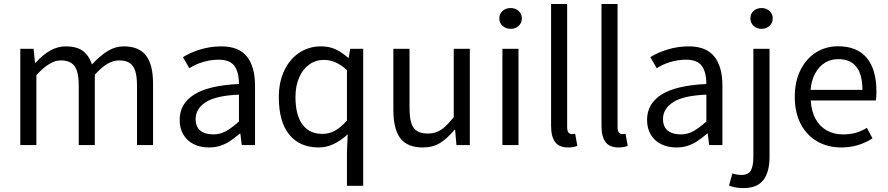

<svg xmlns="http://www.w3.org/2000/svg" viewBox="-20 -732 4481 969"><path d="M149.4 -485.8 156.7 -415.5H159.7Q234.4 -498 310.5 -498Q367.2 -498 397.9 -475.3Q428.7 -452.6 444.3 -406.7Q485.8 -451.7 524.2 -474.9Q562.5 -498 604.5 -498Q681.6 -498 717 -451.7Q752.4 -405.3 752.4 -310.5V0H671.4V-299.3Q671.4 -345.7 662.6 -373.5Q653.8 -401.4 634 -414.3Q614.3 -427.2 581.1 -427.2Q551.8 -427.2 521.7 -409.7Q491.7 -392.1 458.5 -354.5V0H377.4V-299.3Q377.4 -345.7 368.4 -373.5Q359.4 -401.4 339.6 -414.3Q319.8 -427.2 286.1 -427.2Q231 -427.2 163.6 -352.5V0H82.5V-485.8Z M1084 -430.7Q1043 -430.7 1004.2 -418.9Q965.3 -407.2 935.5 -387.7L903.3 -443.4Q939.9 -466.8 991 -482.4Q1042 -498 1097.2 -498Q1184.6 -498 1225.8 -447Q1267.1 -396 1267.1 -297.9V0H1200.2L1192.9 -58.1H1190.9Q1160.6 -33.2 1140.1 -19.5Q1119.6 -5.9 1093.5 3.2Q1067.4 12.2 1034.7 12.2Q991.2 12.2 957.8 -4.4Q924.3 -21 905.5 -52.5Q886.7 -84 886.7 -127Q886.7 -208.5 959.5 -254.6Q1032.2 -300.8 1186 -308.1Q1186 -367.7 1163.1 -399.2Q1140.1 -430.7 1084 -430.7ZM1186 -118.7V-254.4Q1069.3 -249.5 1018.3 -216.3Q967.3 -183.1 967.3 -131.3Q967.3 -91.8 991.2 -72.8Q1015.1 -53.7 1057.1 -53.7Q1090.3 -53.7 1118.9 -69.1Q1147.5 -84.5 1186 -118.7Z M1737.8 -439.9H1739.7L1747.6 -485.8H1813V205.6H1731V32.2L1734.9 -54.2Q1663.1 12.2 1588.9 12.2Q1492.7 12.2 1439.9 -52.5Q1387.2 -117.2 1387.2 -241.2Q1387.2 -319.8 1415.8 -378.2Q1444.3 -436.5 1492.7 -467.3Q1541 -498 1599.1 -498Q1640.6 -498 1671.6 -484.1Q1702.6 -470.2 1737.8 -439.9ZM1731 -123.5V-378.4Q1700.2 -405.8 1672.6 -417.7Q1645 -429.7 1613.8 -429.7Q1573.2 -429.7 1540.8 -406.5Q1508.3 -383.3 1489.7 -340.8Q1471.2 -298.3 1471.2 -242.2Q1471.2 -151.9 1506.1 -104Q1541 -56.2 1607.4 -56.2Q1641.6 -56.2 1670.7 -72.5Q1699.7 -88.9 1731 -123.5Z M2046.9 -485.8V-187Q2046.9 -140.1 2055.4 -112.3Q2064 -84.5 2083.7 -71.3Q2103.5 -58.1 2138.2 -58.1Q2165.5 -58.1 2186.3 -66.7Q2207 -75.2 2226.1 -92.5Q2245.1 -109.9 2270 -140.6V-485.8H2351.1V0H2283.7L2276.9 -76.2H2273.4Q2235.8 -31.7 2200 -9.8Q2164.1 12.2 2113.8 12.2Q2035.2 12.2 2000.2 -34.4Q1965.3 -81.1 1965.3 -176.3V-485.8Z M2557.1 -691.4Q2581.1 -691.4 2597.4 -676.8Q2613.8 -662.1 2613.8 -639.2Q2613.8 -616.2 2597.4 -601.3Q2581.1 -586.4 2557.1 -586.4Q2532.7 -586.4 2516.4 -601.3Q2500 -616.2 2500 -639.2Q2500 -662.1 2516.4 -676.8Q2532.7 -691.4 2557.1 -691.4ZM2596.7 -485.8V0H2515.6V-485.8Z M2842.3 -711.9V-90.8Q2842.3 -72.8 2848.6 -64Q2855 -55.2 2864.7 -55.2Q2873.5 -55.2 2882.8 -57.1L2893.6 3.9Q2875.5 12.2 2847.2 12.2Q2802.2 12.2 2781.7 -15.1Q2761.2 -42.5 2761.2 -97.2V-711.9Z M3096.7 -711.9V-90.8Q3096.7 -72.8 3103 -64Q3109.4 -55.2 3119.1 -55.2Q3127.9 -55.2 3137.2 -57.1L3147.9 3.9Q3129.9 12.2 3101.6 12.2Q3056.6 12.2 3036.1 -15.1Q3015.6 -42.5 3015.6 -97.2V-711.9Z M3442.9 -430.7Q3401.9 -430.7 3363 -418.9Q3324.2 -407.2 3294.4 -387.7L3262.2 -443.4Q3298.8 -466.8 3349.9 -482.4Q3400.9 -498 3456.1 -498Q3543.5 -498 3584.7 -447Q3626 -396 3626 -297.9V0H3559.1L3551.8 -58.1H3549.8Q3519.5 -33.2 3499 -19.5Q3478.5 -5.9 3452.4 3.2Q3426.3 12.2 3393.6 12.2Q3350.1 12.2 3316.7 -4.4Q3283.2 -21 3264.4 -52.5Q3245.6 -84 3245.6 -127Q3245.6 -208.5 3318.4 -254.6Q3391.1 -300.8 3544.9 -308.1Q3544.9 -367.7 3522 -399.2Q3499 -430.7 3442.9 -430.7ZM3544.9 -118.7V-254.4Q3428.2 -249.5 3377.2 -216.3Q3326.2 -183.1 3326.2 -131.3Q3326.2 -91.8 3350.1 -72.8Q3374 -53.7 3416 -53.7Q3449.2 -53.7 3477.8 -69.1Q3506.3 -84.5 3544.9 -118.7Z M3823.7 -691.4Q3847.2 -691.4 3863.5 -676.8Q3879.9 -662.1 3879.9 -639.2Q3879.9 -616.2 3863.5 -601.3Q3847.2 -586.4 3823.7 -586.4Q3799.8 -586.4 3783.4 -601.3Q3767.1 -616.2 3767.1 -639.2Q3767.1 -662.1 3783.2 -676.8Q3799.3 -691.4 3823.7 -691.4ZM3863.8 -485.8V59.1Q3863.8 136.2 3832.5 176.8Q3801.3 217.3 3731.4 217.3Q3690.9 217.3 3659.2 204.6L3676.3 143.1Q3699.7 150.9 3722.2 150.9Q3756.8 150.9 3769.5 128.4Q3782.2 106 3782.2 58.6V-485.8Z M4403.3 -270Q4403.3 -242.7 4400.4 -225.1H4071.8Q4074.7 -171.4 4095.5 -132.8Q4116.2 -94.2 4152.1 -74Q4188 -53.7 4234.4 -53.7Q4269.5 -53.7 4298.8 -61.8Q4328.1 -69.8 4355 -86.9L4383.3 -33.7Q4312.5 12.2 4224.6 12.2Q4158.7 12.2 4105.7 -17.6Q4052.7 -47.4 4022 -105Q3991.2 -162.6 3991.2 -242.7Q3991.2 -321.8 4020.5 -379.6Q4049.8 -437.5 4099.4 -468Q4148.9 -498.5 4209 -498.5Q4306.2 -498.5 4354.7 -439.5Q4403.3 -380.4 4403.3 -270ZM4210.9 -433.6Q4173.8 -433.6 4143.8 -415.5Q4113.8 -397.5 4094.5 -362.3Q4075.2 -327.1 4070.8 -278.3H4332.5Q4332.5 -433.6 4210.9 -433.6Z"/></svg>

Font: Varta
Style: Regular
Weight: 400
Designer: Joana Correia, Viktoriya Grabowska, Eben Sorkin
Foundry: Sorkin Type
Version: Version 1.003; ttfautohint (v1.3) -l 8 -r 24 -G 200 -x 12 -H